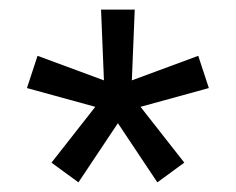

<svg xmlns="http://www.w3.org/2000/svg" viewBox="-20 -767 490 399"><path d="M225 -511 143 -388 87 -429 178 -545 36 -584 58 -651 196 -600 190 -747H260L254 -600L392 -651L414 -584L272 -545L363 -429L307 -388Z"/></svg>

Font: Aneliza
Style: Regular
Weight: 400
Designer: Mike Abbink, Paul van der Laan, Pieter van Rosmalen
Foundry: Bold Monday
Version: Version 3.0